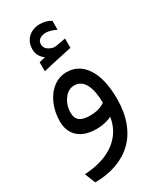

<svg xmlns="http://www.w3.org/2000/svg" viewBox="-224 -723 876 1049"><g transform="rotate(-30 214.5 -199.0)"><path d="M152.8 -478.5Q134.3 -492.2 124.8 -509.5Q115.2 -526.9 115.2 -549.3Q115.2 -593.8 144 -621.6Q172.9 -649.4 220.2 -649.4Q229 -649.4 238 -648.2Q247.1 -647 255.6 -644.5Q264.2 -642.1 272.2 -638.7Q280.3 -635.3 288.1 -630.4V-574.2Q249 -592.3 224.1 -592.3Q201.2 -592.3 185.1 -581.8Q168.9 -571.3 168.9 -549.3Q168.9 -515.1 216.8 -501.5Q220.2 -500.5 227.5 -500.5Q233.4 -500.5 244.4 -502.2Q255.4 -503.9 271.7 -507.3Q288.1 -510.7 299.3 -512.2V-453.6Q280.3 -449.2 253.2 -443.4Q226.1 -437.5 205.8 -433.3Q185.5 -429.2 160.4 -423.3Q135.3 -417.5 114.3 -412.1V-469.2Q119.6 -470.7 126.7 -472.2Q133.8 -473.6 140.6 -475.3Q147.5 -477.1 152.8 -478.5ZM213.4 -265.1Q175.3 -265.1 148.9 -228.8Q122.6 -192.4 122.6 -144.5Q122.6 -110.8 143.1 -94.7Q163.6 -78.6 208 -78.6Q221.2 -78.6 233.6 -80.1Q246.1 -81.5 255.1 -83.7Q264.2 -85.9 272.2 -88.9Q280.3 -91.8 285.9 -94.7Q291.5 -97.7 295.4 -99.9Q299.3 -102.1 300.8 -103.5L302.7 -105Q302.7 -178.7 280.5 -221.9Q258.3 -265.1 213.4 -265.1ZM212.9 -349.1Q291 -349.1 335.9 -280.3Q380.9 -211.4 380.9 -84Q380.9 -3.4 357.2 60.1Q333.5 123.5 290 165.3Q246.6 207 185.3 229Q124 251 49.3 251L22.5 184.6Q145 177.2 215.8 123.3Q286.6 69.3 299.3 -19.5Q295.4 -17.1 288.1 -13.4Q280.8 -9.8 255.9 -3.7Q231 2.4 203.1 2.4Q128.9 2.4 88.6 -33.4Q48.3 -69.3 48.3 -133.3Q48.3 -190.9 69.1 -240.2Q89.8 -289.6 127.9 -319.3Q166 -349.1 212.9 -349.1Z"/></g></svg>

Font: Samim FD
Style: FD
Weight: 400
Foundry: DejaVu fonts team - Redesigned by Saber Rastikerdar
Version: Version 4.0.5